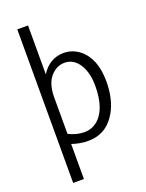

<svg xmlns="http://www.w3.org/2000/svg" viewBox="-166 -788 809 1066"><g transform="rotate(-20 238.0 -254.5)"><path d="M231.4 -43.9Q185.5 -43.9 138.7 -67.4V-284.2Q138.7 -385.7 200.2 -426.8Q226.6 -444.3 256.8 -444.3Q316.4 -444.3 349.6 -382.8Q375 -335 375 -266.6Q375 -124 305.7 -69.3Q272.5 -43.9 231.4 -43.9ZM138.7 199.2V-7.8Q185.5 8.8 234.4 8.8Q343.8 8.8 400.4 -90.8Q441.4 -163.1 441.4 -267.6Q441.4 -403.3 364.3 -464.8Q322.3 -497.1 270.5 -497.1Q186.5 -496.1 138.7 -418.9V-708H75.2V199.2Z"/></g></svg>

Font: Yaldevi Colombo
Style: Regular
Weight: 400
Designer: Sol Matas, Denzil Rajitha, Kosala Senevirathne and Pathum Egodawatta
Foundry: Mooniak
Version: Version 1.020 ; ttfautohint (v1.6)